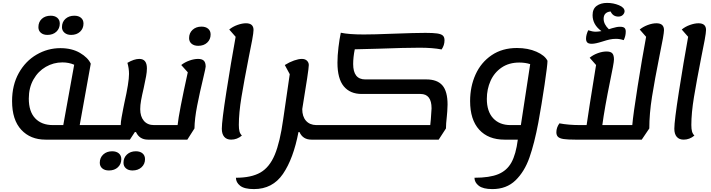

<svg xmlns="http://www.w3.org/2000/svg" viewBox="-20 -935 4889 1320"><path d="M244 -748Q244 -784 267.5 -805.5Q291 -827 329 -827Q357 -827 374 -812.5Q391 -798 391 -773Q391 -739 367.5 -717Q344 -695 306 -695Q278 -695 261 -709.5Q244 -724 244 -748ZM406 -748Q406 -784 430 -805.5Q454 -827 491 -827Q520 -827 537 -812.5Q554 -798 554 -773Q554 -739 530.5 -717Q507 -695 469 -695Q441 -695 423.5 -710Q406 -725 406 -748ZM699 -75 682 25H293Q189 25 126 -43Q63 -111 63 -240Q63 -350 109 -432.5Q155 -515 231.5 -559.5Q308 -604 395 -604Q474 -604 529.5 -571.5Q585 -539 604 -497L528 -75ZM344 -75H415L490 -490Q453 -506 409 -506Q348 -506 295 -475.5Q242 -445 210 -388.5Q178 -332 178 -257Q178 -168 222 -121.5Q266 -75 344 -75Z M1086 -75 1071 25H997Q939 25 915 -27H907L873 25H680L695 -75H810V-76Q810 -95 816 -128.5Q822 -162 827 -187Q832 -212 835 -227Q867 -369 867 -427Q867 -465 856 -503Q902 -530 938 -530Q990 -530 990 -465Q990 -441 984.5 -411Q979 -381 968 -330Q956 -279 950 -245.5Q944 -212 944 -185Q944 -134 969 -104.5Q994 -75 1039 -75ZM666 184Q666 149 690 127Q714 105 751 105Q780 105 797 119.5Q814 134 814 159Q814 193 790.5 215Q767 237 729 237Q700 237 683 222.5Q666 208 666 184ZM829 184Q829 149 853 127Q877 105 914 105Q943 105 960 119.5Q977 134 977 159Q977 193 953 215Q929 237 891 237Q863 237 846 222.5Q829 208 829 184Z M1394 -477Q1394 -469 1379 -406Q1353 -298 1335.5 -208.5Q1318 -119 1317 -52L1268 25H1069L1084 -75H1201Q1210 -161 1271 -438L1226 -488Q1250 -507 1282 -518.5Q1314 -530 1342 -530Q1369 -530 1381.5 -517.5Q1394 -505 1394 -477ZM1280 -673Q1280 -708 1304 -730Q1328 -752 1365 -752Q1394 -752 1411 -737.5Q1428 -723 1428 -698Q1428 -664 1404.5 -642Q1381 -620 1343 -620Q1314 -620 1297 -634.5Q1280 -649 1280 -673Z M1691 -545Q1658 -377 1640 -267.5Q1622 -158 1622 -76Q1622 -48 1626.5 -31.5Q1631 -15 1643 -3Q1610 25 1569 25Q1538 25 1521.5 5.5Q1505 -14 1505 -50Q1505 -103 1536.5 -304.5Q1568 -506 1600 -682L1556 -732Q1580 -752 1612.5 -763.5Q1645 -775 1671 -775Q1723 -775 1723 -729Q1723 -711 1713.5 -659Q1704 -607 1691 -545Z M2201 -75 2186 25H2121Q2062 25 2039 -27H2032Q1997 156 1925.5 260.5Q1854 365 1726 365Q1660 365 1631 342Q1602 319 1602 287Q1708 287 1770.5 251Q1833 215 1869 129Q1905 43 1927 -115L1972 -425L1938 -488Q1970 -508 2001.5 -519Q2033 -530 2055 -530Q2078 -530 2090.5 -517.5Q2103 -505 2103 -488Q2103 -457 2058 -185Q2058 -134 2083.5 -105Q2109 -76 2154 -75Z M3057 -216Q3057 -195 3055 -170Q3053 -145 3052 -135Q3046 -83 3046 -52L2996 25H2184L2199 -75H2938Q2938 -83 2942 -115Q2947 -175 2947 -190Q2947 -289 2871 -289H2467Q2387 -289 2343.5 -341.5Q2300 -394 2300 -504Q2300 -552 2307 -610Q2314 -668 2323 -710Q2378 -698 2481 -698Q2551 -698 2674 -703Q2836 -709 2905 -709Q2958 -709 2985.5 -705Q3013 -701 3024.5 -690.5Q3036 -680 3036 -658Q3036 -624 3016 -595Q2955 -607 2865 -607Q2768 -607 2576 -600L2419 -596Q2408 -541 2408 -495Q2408 -389 2491 -389H2911Q2986 -389 3021.5 -348Q3057 -307 3057 -216Z M3744 -517Q3744 -488 3724 -353Q3704 -218 3681 -92Q3654 51 3620 148Q3586 245 3524 305Q3462 365 3365 365Q3301 365 3271.5 342Q3242 319 3242 287Q3346 287 3405.5 262.5Q3465 238 3496 182Q3527 126 3540 25H3448Q3337 25 3274.5 -43.5Q3212 -112 3212 -240Q3212 -340 3249.5 -423Q3287 -506 3360 -555.5Q3433 -605 3534 -605Q3610 -605 3668 -579.5Q3726 -554 3744 -517ZM3490 -75H3561L3625 -494Q3592 -505 3550 -505Q3479 -505 3428.5 -470.5Q3378 -436 3352.5 -379Q3327 -322 3327 -255Q3327 -169 3370.5 -122Q3414 -75 3490 -75Z M4545 -728Q4545 -699 4515 -556Q4481 -386 4462.5 -269.5Q4444 -153 4444 -52L4392 25H3935Q3883 25 3855.5 21Q3828 17 3816.5 6Q3805 -5 3805 -26Q3805 -58 3826 -87Q3889 -75 3970 -75H4013Q4026 -168 4074 -464L4078 -488L4034 -538Q4058 -558 4090 -569.5Q4122 -581 4150 -581Q4178 -581 4189.5 -568.5Q4201 -556 4201 -526Q4201 -513 4193.5 -473Q4186 -433 4176 -385Q4136 -189 4121 -75H4327Q4333 -147 4364 -342.5Q4395 -538 4422 -682L4378 -732Q4401 -751 4433 -763Q4465 -775 4493 -775Q4545 -775 4545 -728ZM4282 -718Q4282 -687 4268 -659Q4241 -668 4215 -668Q4192 -668 4171.5 -663.5Q4151 -659 4120 -649Q4073 -634 4049 -634Q4026 -634 4017.5 -643Q4009 -652 4009 -669Q4009 -695 4024 -727Q4054 -717 4075 -717Q4089 -717 4115 -721Q4054 -765 4054 -831Q4054 -874 4082 -894.5Q4110 -915 4154 -915Q4197 -915 4235.5 -899Q4274 -883 4274 -857Q4273 -843 4261.5 -832Q4250 -821 4231 -821Q4194 -821 4178 -856Q4155 -854 4142.5 -841.5Q4130 -829 4130 -806Q4130 -768 4166 -734Q4171 -736 4188 -741Q4205 -746 4217.5 -748.5Q4230 -751 4242 -751Q4265 -751 4273.5 -743Q4282 -735 4282 -718Z M4802 -545Q4769 -377 4751 -267.5Q4733 -158 4733 -76Q4733 -48 4737.5 -31.5Q4742 -15 4754 -3Q4721 25 4680 25Q4649 25 4632.5 5.5Q4616 -14 4616 -50Q4616 -103 4647.5 -304.5Q4679 -506 4711 -682L4667 -732Q4691 -752 4723.5 -763.5Q4756 -775 4782 -775Q4834 -775 4834 -729Q4834 -711 4824.5 -659Q4815 -607 4802 -545Z"/></svg>

Font: Lemonada
Style: Regular
Weight: 400
Designer: Mohamed Gaber (Arabic) Eduardo Tunni (Latin)
Foundry: Kief Type Foundry
Version: Version 3.006